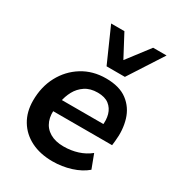

<svg xmlns="http://www.w3.org/2000/svg" viewBox="-183 -869 908 990"><g transform="rotate(30 271.5 -373.5)"><path d="M280 10Q206 10 151.5 -17.5Q97 -45 67 -95Q37 -145 37 -212Q37 -294 71.5 -358.5Q106 -423 167 -461Q228 -499 307 -499Q387 -499 434 -463.5Q481 -428 498.5 -369.5Q516 -311 508 -242L505 -216H137L147 -288H427L410 -273Q416 -313 407 -344.5Q398 -376 373.5 -395Q349 -414 306 -414Q262 -414 232 -394Q202 -374 185 -342.5Q168 -311 162 -275L157 -244Q149 -195 162.5 -159.5Q176 -124 209 -104.5Q242 -85 291 -85Q335 -85 374.5 -97.5Q414 -110 445 -135L476 -53Q441 -23 388.5 -6.5Q336 10 280 10ZM277 -554 187 -757H266L336 -625L437 -757H517L386 -554Z"/></g></svg>

Font: Nunito Sans 12pt ExtraLight
Style: Italic
Weight: 200
Italic angle: -9°
Designer: Vernon Adams
Foundry: Vernon Adams
Version: Version 3.101;gftools[0.9.27]